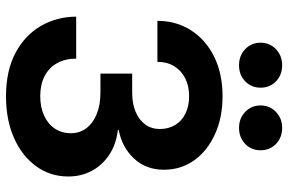

<svg xmlns="http://www.w3.org/2000/svg" viewBox="-186 -799 997 665"><g transform="rotate(90 312.5 -466.5)"><path d="M314 11.2Q225.6 11.2 164.1 -21.2Q102.5 -53.7 70.3 -108.9Q38.1 -164.1 37.6 -231.9H183.1Q183.1 -193.4 199 -165.3Q214.8 -137.2 244.1 -122.3Q273.4 -107.4 313 -107.4Q351.1 -107.4 380.1 -120.6Q409.2 -133.8 425.3 -157.7Q441.4 -181.6 441.4 -213.4Q441.4 -244.1 424.1 -267.1Q406.7 -290 375 -303Q343.3 -315.9 300.3 -315.9H234.9V-425.8H300.3Q338.9 -425.8 367.2 -437.7Q395.5 -449.7 411.1 -470.9Q426.8 -492.2 426.8 -521.5Q426.8 -552.2 412.6 -575.2Q398.4 -598.1 372.8 -610.6Q347.2 -623 313 -623Q278.3 -623 251.5 -609.6Q224.6 -596.2 209.5 -571.5Q194.3 -546.9 194.3 -513.2H52.2Q52.2 -578.6 85 -629.6Q117.7 -680.7 176.3 -709.7Q234.9 -738.8 313.5 -738.8Q387.7 -738.8 445.3 -712.4Q502.9 -686 535.4 -640.4Q567.9 -594.7 567.9 -535.6Q567.9 -474.1 529.5 -432.6Q491.2 -391.1 429.7 -378.9V-376.5Q481 -370.1 517.1 -345.7Q553.2 -321.3 572.3 -284.9Q591.3 -248.5 591.3 -204.6Q591.3 -142.1 555.9 -93.3Q520.5 -44.4 458 -16.6Q395.5 11.2 314 11.2ZM422.9 -795.9Q389.6 -795.9 367.4 -817.4Q345.2 -838.9 345.2 -870.6Q345.2 -902.3 367.7 -923.8Q390.1 -945.3 422.9 -945.3Q456.1 -945.3 478.3 -924.1Q500.5 -902.8 500.5 -870.6Q500.5 -838.4 478.3 -817.1Q456.1 -795.9 422.9 -795.9ZM206.1 -795.9Q172.4 -795.9 150.1 -817.4Q127.9 -838.9 127.9 -870.6Q127.9 -902.3 150.4 -923.8Q172.9 -945.3 206.1 -945.3Q239.3 -945.3 261.5 -924.1Q283.7 -902.8 283.7 -870.6Q283.7 -838.4 261.5 -817.1Q239.3 -795.9 206.1 -795.9Z"/></g></svg>

Font: Inter 28pt
Style: Bold
Weight: 700
Designer: Rasmus Andersson
Foundry: rsms
Version: Version 4.001;git-66647c0bb